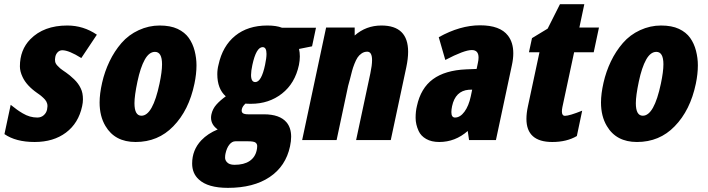

<svg xmlns="http://www.w3.org/2000/svg" viewBox="-20 -677 3421 928"><path d="M197.8 -195.3Q183.1 -211.9 159.7 -227.5Q107.9 -263.7 88.9 -305.2Q76.2 -332 76.2 -356Q76.2 -436 126.5 -487.3Q191.4 -553.7 305.2 -553.7Q383.3 -553.7 448.2 -509.3L373 -396.5Q313 -434.1 281.2 -434.1Q268.1 -434.1 259 -424.8Q250 -415.5 247.3 -402.3Q244.6 -389.2 246.6 -379.2Q248.5 -369.1 257.6 -359.6Q266.6 -350.1 270.8 -346.7Q274.9 -343.3 282.2 -338.1Q289.6 -333 290.5 -332.3Q291.5 -331.5 299.1 -326.4Q306.6 -321.3 317.1 -312.7Q327.6 -304.2 338.4 -293.7Q349.1 -283.2 356.4 -273.2Q363.8 -263.2 369.9 -250.7Q376 -238.3 378.4 -225.3Q380.9 -212.4 380.9 -196.8Q380.9 -181.2 377 -163.6Q359.4 -81.5 298.8 -36.1Q238.3 9.3 147.5 9.3Q56.6 9.3 1.5 -28.8L31.7 -170.4Q51.3 -155.3 61.3 -147.7Q71.3 -140.1 89.4 -129.4Q107.4 -118.7 124.8 -113.8Q142.1 -108.9 160.4 -108.9Q178.7 -108.9 191.4 -120.1Q204.1 -131.3 207.5 -147.7Q210.9 -164.1 208.3 -175Q205.6 -186 197.8 -195.3Z M929.7 -361.3Q929.7 -319.8 919.9 -272.9Q893.1 -143.6 817.4 -66.4Q744.1 9.3 635.3 9.3Q535.2 9.3 489.7 -67.9Q461.4 -115.2 461.4 -181.6Q461.4 -223.6 473.6 -277.3Q485.8 -331.1 509.3 -380.1Q532.7 -429.2 567.1 -469Q601.6 -508.8 650.4 -531.2Q699.2 -553.7 751.5 -553.7Q803.7 -553.7 838.4 -537.4Q873 -521 892.3 -493.9Q911.6 -466.8 920.7 -431.6Q929.7 -396.5 929.7 -361.3ZM729 -426.3Q700.7 -426.3 679.7 -388.7Q658.7 -351.1 644.3 -282.7Q629.9 -214.4 629.9 -178.2Q629.9 -117.7 663.6 -117.7Q718.3 -117.7 751 -272.9Q763.2 -330.6 763.2 -366.2Q763.2 -426.3 729 -426.3Z M1071.3 -211.4Q1030.3 -247.6 1030.3 -318.4Q1030.3 -341.8 1036.1 -363.8Q1055.7 -454.6 1116.9 -504.2Q1178.2 -553.7 1272 -553.7Q1315.9 -553.7 1342.8 -543H1507.3L1488.3 -453.1L1425.3 -440.4Q1429.2 -423.3 1429.2 -404.1Q1429.2 -384.8 1424.8 -362.8Q1405.8 -273.9 1342.8 -224.6Q1279.8 -175.3 1193.4 -175.3Q1173.3 -175.3 1166.5 -176.3Q1151.9 -163.1 1148.9 -149.4Q1146 -135.7 1153.6 -130.1Q1161.1 -124.5 1179.7 -124.5H1255.4Q1332.5 -124.5 1365.2 -85.4Q1387.2 -59.1 1387.2 -16.1Q1387.2 4.9 1381.8 30.3Q1361.3 126.5 1283.4 178.7Q1205.6 231 1081.5 231Q984.4 231 940.9 190.4Q908.7 161.1 908.7 113.3Q908.7 47.9 953.1 1Q984.4 -31.7 1032.2 -51.3Q1000 -74.2 1000 -108.4Q1000 -116.2 1002 -125Q1007.8 -150.9 1025.6 -171.1Q1043.5 -191.4 1071.3 -211.4ZM1249.5 -449.2Q1218.3 -449.2 1199.7 -362.8Q1193.4 -333.5 1193.4 -314.5Q1193.4 -280.3 1213.9 -280.3Q1243.7 -280.3 1261.2 -363.8Q1268.1 -396.5 1268.1 -416.5Q1268.1 -449.2 1249.5 -449.2ZM1178.7 5.9H1117.7Q1101.6 5.9 1088.6 22Q1075.7 38.1 1069.8 65.9Q1067.9 74.2 1067.9 85.2Q1067.9 96.2 1075.7 105.5Q1086.9 119.6 1113.3 119.6Q1159.2 119.6 1186.3 101.3Q1213.4 83 1220.7 49.3Q1223.1 39.1 1223.1 28.8Q1223.1 18.6 1215.1 12.2Q1207 5.9 1178.7 5.9Z M1694.3 -543.9V-505.4Q1749 -553.7 1823.7 -553.7Q1952.6 -553.7 1952.6 -426.8Q1952.6 -394 1943.8 -352.1L1868.7 0H1701.2L1770 -322.3Q1778.3 -361.3 1778.3 -386.2Q1778.3 -427.2 1754.9 -427.2Q1740.2 -427.2 1728 -418.9Q1715.8 -410.6 1708.3 -399.2Q1700.7 -387.7 1693.1 -368.4Q1685.5 -349.1 1681.6 -334L1671.9 -295.9Q1666 -273.4 1662.6 -261.7L1606.9 0H1440.4L1556.2 -543.9Z M2100.6 -497.1Q2203.6 -554.7 2300.3 -554.7Q2397 -554.7 2435.1 -504.9Q2460.9 -471.7 2460.9 -419.4Q2460.9 -393.1 2454.1 -361.8L2377 0H2247.1L2240.7 -43.9Q2180.2 9.3 2103 9.3Q2065.4 9.3 2039.8 -5.4Q2014.2 -20 2003.4 -43.9Q1988.8 -75.7 1988.8 -107.4Q1988.8 -139.2 1995.1 -164.6Q2013.7 -251 2072.5 -294.2Q2131.3 -337.4 2233.4 -341.8L2283.7 -343.8L2289.6 -372.1Q2293 -387.2 2293 -398.9Q2293 -435.1 2260.3 -435.1Q2223.6 -435.1 2132.3 -387.2ZM2161.6 -135.3Q2161.6 -108.9 2179.2 -108.9Q2204.1 -108.9 2224.9 -137Q2245.6 -165 2255.4 -211.4L2262.2 -243.7Q2256.3 -243.2 2245.6 -243.2Q2180.7 -237.8 2165 -163.6Q2161.6 -147 2161.6 -135.3Z M2649.4 9.3Q2524.4 9.3 2524.4 -102.5Q2524.4 -129.9 2531.7 -163.6L2587.4 -424.3H2536.6L2551.3 -492.7L2627 -538.6Q2634.8 -554.2 2686.5 -656.7H2804.2L2780.3 -543.9H2875L2849.6 -424.3H2754.9L2698.2 -159.2Q2695.8 -147 2695.8 -138.2Q2695.8 -117.2 2710.9 -117.2Q2731.9 -117.2 2793.9 -142.1L2768.1 -19.5Q2719.2 9.3 2649.4 9.3Z M3353 -361.3Q3353 -319.8 3343.3 -272.9Q3316.4 -143.6 3240.7 -66.4Q3167.5 9.3 3058.6 9.3Q2958.5 9.3 2913.1 -67.9Q2884.8 -115.2 2884.8 -181.6Q2884.8 -223.6 2897 -277.3Q2909.2 -331.1 2932.6 -380.1Q2956.1 -429.2 2990.5 -469Q3024.9 -508.8 3073.7 -531.2Q3122.6 -553.7 3174.8 -553.7Q3227.1 -553.7 3261.7 -537.4Q3296.4 -521 3315.7 -493.9Q3335 -466.8 3344 -431.6Q3353 -396.5 3353 -361.3ZM3152.3 -426.3Q3124 -426.3 3103 -388.7Q3082 -351.1 3067.6 -282.7Q3053.2 -214.4 3053.2 -178.2Q3053.2 -117.7 3086.9 -117.7Q3141.6 -117.7 3174.3 -272.9Q3186.5 -330.6 3186.5 -366.2Q3186.5 -426.3 3152.3 -426.3Z"/></svg>

Font: Open Sans Hebrew Condensed Extra Bold
Style: Italic
Weight: 800
Width: 3
Italic angle: -12°
Foundry: Ascender Corporation, Yanek Iontef
Version: Version 2.001;PS 002.001;hotconv 1.0.70;makeotf.lib2.5.58329